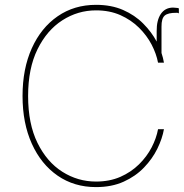

<svg xmlns="http://www.w3.org/2000/svg" viewBox="-20 -757 753 787"><path d="M652 -500H627.8Q621.1 -536.2 601.6 -573.9Q582 -611.5 549.7 -643.5Q517.4 -675.4 473.4 -695Q429.3 -714.5 373.6 -714.5Q299 -714.5 235.6 -673.8Q172.2 -633.2 133.7 -554.9Q95.2 -476.6 95.2 -363.6Q95.2 -249.3 133.7 -171.2Q172.2 -93 235.6 -52.9Q299 -12.8 373.6 -12.8Q429.3 -12.8 473.4 -32.1Q517.4 -51.5 549.7 -83.3Q582 -115.1 601.6 -152.9Q621.1 -190.7 627.8 -227.3H652Q645.2 -188.9 625 -147.5Q604.8 -106.2 570.3 -70.3Q535.9 -34.4 486.9 -12.3Q437.9 9.9 373.6 9.9Q284.1 9.9 216.3 -36.9Q148.4 -83.8 110.4 -168Q72.4 -252.1 72.4 -363.6Q72.4 -475.1 110.4 -559.3Q148.4 -643.5 216.3 -690.3Q284.1 -737.2 373.6 -737.2Q436.4 -737.2 484.6 -716.1Q532.7 -695 566.9 -660.5Q601.2 -626.1 622.2 -586.6V-629.3Q621.8 -674 639.2 -699.8Q656.6 -725.5 688.9 -725.9Q690.7 -725.9 694.6 -725.5Q701.3 -725.1 707.4 -724.4Q713.4 -723.7 713.1 -721.6V-701.7Q712.7 -702.1 712 -702.8Q709.5 -704.9 703.1 -704.5Q668.7 -704.9 655.2 -693.2Q641.7 -681.5 642 -647.7V-539.8Q648.8 -519.5 652 -500Z"/></svg>

Font: Inter Thin BETA
Style: Regular
Weight: 100
Designer: Rasmus Andersson
Foundry: rsms
Version: Version 3.011;git-f93a4a705